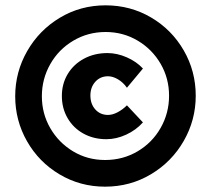

<svg xmlns="http://www.w3.org/2000/svg" viewBox="-20 -709 760 720"><path d="M714 -350Q714 -259 669 -180.5Q624 -102 546 -55.5Q468 -9 374 -9Q281 -9 203.5 -55Q126 -101 81.5 -179Q37 -257 37 -348Q37 -439 82 -517.5Q127 -596 204.5 -642.5Q282 -689 376 -689Q469 -689 546.5 -643.5Q624 -598 669 -520Q714 -442 714 -350ZM137 -348Q137 -283 168.5 -228.5Q200 -174 254 -141.5Q308 -109 374 -109Q441 -109 496 -141.5Q551 -174 582.5 -229.5Q614 -285 614 -350Q614 -415 582.5 -469.5Q551 -524 496.5 -556.5Q442 -589 376 -589Q310 -589 255 -556.5Q200 -524 168.5 -468.5Q137 -413 137 -348ZM516 -452 456 -380Q442 -400 422.5 -411.5Q403 -423 385 -423Q356 -423 337.5 -402.5Q319 -382 319 -351Q319 -319 337.5 -298.5Q356 -278 385 -278Q402 -278 421 -288Q440 -298 456 -314L516 -250Q490 -221 453 -204Q416 -187 379 -187Q331 -187 293 -208Q255 -229 233.5 -266Q212 -303 212 -349Q212 -395 234 -431.5Q256 -468 295 -489Q334 -510 383 -510Q419 -510 455.5 -494Q492 -478 516 -452Z"/></svg>

Font: TypoPRO Montserrat
Style: Italic
Weight: 900
Italic angle: -11.3°
Designer: Julieta Ulanovsky
Foundry: Julieta Ulanovsky
Version: Version 6.001